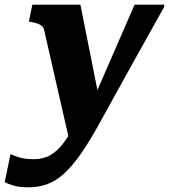

<svg xmlns="http://www.w3.org/2000/svg" viewBox="-83 -560 721 819"><path d="M218 62 281 -9 345 -113 260 -540H55L40 -468L51 -466Q68 -463 79.5 -458.5Q91 -454 97 -448Q103 -442 105 -433ZM296 -94 243 -43Q221 2 200 33Q179 64 157.5 83Q136 102 112.5 110.5Q89 119 60 119Q21 119 -4 110.5Q-29 102 -38 97L-63 217Q-53 223 -27 231Q-1 239 37 239Q82 239 118.5 225.5Q155 212 188.5 182Q222 152 257 103Q292 54 332 -17Q358 -64 385.5 -114Q413 -164 442 -216Q471 -268 500 -320.5Q529 -373 558.5 -425.5Q588 -478 617 -530L618 -540H491Q467 -484 442.5 -428.5Q418 -373 394 -317Q370 -261 345.5 -205.5Q321 -150 296 -94Z"/></svg>

Font: Roboto Serif 20pt
Style: Bold Italic
Weight: 700
Italic angle: -10°
Version: Version 1.007